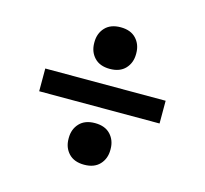

<svg xmlns="http://www.w3.org/2000/svg" viewBox="-83 -664 766 718"><g transform="rotate(15 300.0 -305.0)"><path d="M300 -39Q261 -39 240 -61.5Q219 -84 219 -118V-121Q219 -155 240 -177.5Q261 -200 300 -200Q339 -200 360 -177.5Q381 -155 381 -121V-118Q381 -84 360 -61.5Q339 -39 300 -39ZM300 -410Q261 -410 240 -432.5Q219 -455 219 -489V-492Q219 -526 240 -548.5Q261 -571 300 -571Q339 -571 360 -548.5Q381 -526 381 -492V-489Q381 -455 360 -432.5Q339 -410 300 -410ZM67 -349H533V-261H67Z"/></g></svg>

Font: IBM Plex Serif
Style: Bold
Weight: 700
Designer: Mike Abbink, Paul van der Laan, Pieter van Rosmalen
Foundry: Bold Monday
Version: Version 2.008